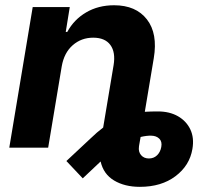

<svg xmlns="http://www.w3.org/2000/svg" viewBox="-20 -573 843 745"><path d="M219.5 -315.3 166.9 0H16L106.9 -545.5H250.7L235.1 -449.2H241.1Q267 -497.2 314.3 -524.9Q361.5 -552.6 422.6 -552.6Q507.5 -552.6 550.1 -497.7Q592.7 -442.8 576.7 -347.3L541.9 -139.2Q554.3 -139.9 567.1 -140.3Q579.9 -140.6 593 -140.6Q637.8 -140.6 670.5 -122Q703.1 -103.3 718.6 -70.7Q734 -38 726.6 5Q715.9 69.2 661 110.6Q606.2 152 522.7 152Q463.8 152 422.6 127.3Q381.4 102.6 370.4 53.6L301.1 119L237.6 51.8L331 -35.5Q356.2 -60 380.3 -78.1L420.8 -320.3Q429 -370.4 408.2 -398.6Q387.4 -426.8 341.6 -426.8Q295.5 -426.8 262.1 -397.5Q228.7 -368.3 219.5 -315.3ZM525.6 -41.5 519.9 -9.2 519.2 -3.9Q516.3 15.6 527.3 28.8Q538.4 41.9 557.9 41.9Q576.7 41.9 589.5 29.5Q602.3 17 605.8 -2.8Q609.7 -23.4 598.2 -34.8Q586.6 -46.2 567.1 -46.5Q549.7 -47.2 525.6 -41.5Z"/></svg>

Font: Inter UI
Style: Bold Italic
Weight: 700
Italic angle: 9.39999°
Designer: Rasmus Andersson
Foundry: rsms
Version: 3.2;8d6f07862